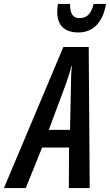

<svg xmlns="http://www.w3.org/2000/svg" viewBox="-84 -956 559 976"><path d="M315 -791C390 -791 439 -843 455 -936H392C379 -884 357 -864 320 -864C285 -864 272 -888 272 -936H211C208 -923 207 -908 207 -894C207 -833 238 -791 315 -791ZM-64 0H47L130 -206H267L266 0H372L367 -717H238ZM164 -296 252 -532C264 -566 273 -594 278 -619H281C278 -592 277 -563 277 -531L272 -296Z"/></svg>

Font: Noto Sans UI Condensed Medium
Style: Italic
Weight: 500
Width: 3
Italic angle: -12°
Designer: Monotype Design Team
Foundry: Monotype Imaging Inc.
Version: Version 1.901